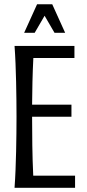

<svg xmlns="http://www.w3.org/2000/svg" viewBox="-20 -888 413 908"><path d="M332 -670.9V-613.8H137.7Q134.8 -557.6 133.5 -501.7Q132.3 -445.8 131.8 -393.1H317.9V-335.9H131.8Q131.8 -272.9 132.8 -200.9Q133.8 -128.9 137.2 -57.1H335V0H48.8Q51.8 -41.5 53.5 -85.2Q55.2 -128.9 56.2 -172.1Q57.1 -215.3 57.6 -256.8Q58.1 -298.3 58.1 -335.9Q58.1 -373.5 57.6 -415Q57.1 -456.5 56.2 -499.5Q55.2 -542.5 53.5 -585.9Q51.8 -629.4 48.8 -670.9ZM237.8 -732.9 190.9 -813.5 144 -732.9H94.2L155.3 -867.7H227.1L288.1 -732.9Z"/></svg>

Font: Crushed
Style: Regular
Weight: 400
Width: 3
Designer: Astigmatic (AOETI)
Foundry: Astigmatic (AOETI)
Version: Version 001.001